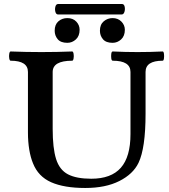

<svg xmlns="http://www.w3.org/2000/svg" viewBox="-20 -922 842 955"><path d="M404 13Q299 13 234.5 -15.5Q170 -44 144 -110Q132 -139 125.5 -178Q119 -217 119 -263V-564Q119 -620 33 -620Q28 -620 26 -631.5Q24 -643 26 -654.5Q28 -666 33 -666Q110 -663 186 -663Q263 -663 339 -666Q344 -666 346 -654.5Q348 -643 346 -631.5Q344 -620 339 -620Q242 -620 242 -564V-281Q242 -185 259 -131Q276 -77 318 -55Q360 -33 434 -33Q533 -33 581 -87.5Q629 -142 629 -255V-564Q629 -620 541 -620Q535 -620 533.5 -631.5Q532 -643 533.5 -654.5Q535 -666 541 -666Q603 -663 664 -663Q727 -663 789 -666Q794 -666 795.5 -654.5Q797 -643 795.5 -631.5Q794 -620 789 -620Q704 -620 704 -564V-356Q704 -185 669 -112Q642 -56 573.5 -21.5Q505 13 404 13ZM540 -709Q507 -709 492 -727Q477 -745 477 -769Q477 -800 496 -816Q515 -832 540 -832Q567 -832 584 -814.5Q601 -797 601 -774Q601 -743 582.5 -726Q564 -709 540 -709ZM315 -709Q282 -709 267 -727Q252 -745 252 -769Q252 -800 270.5 -816Q289 -832 315 -832Q343 -832 359.5 -814.5Q376 -797 376 -774Q376 -743 357.5 -726Q339 -709 315 -709ZM269 -850Q259 -850 255.5 -863Q252 -876 255.5 -889Q259 -902 269 -902H587Q597 -902 600 -889Q603 -876 599 -863Q595 -850 585 -850Z"/></svg>

Font: Junicode SmExp
Style: Bold
Weight: 700
Width: 6
Designer: Peter S. Baker
Version: Version 2.205; ttfautohint (v1.8.4)